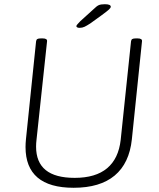

<svg xmlns="http://www.w3.org/2000/svg" viewBox="-20 -884 752 910"><path d="M329 6Q215 6 158 -42.5Q101 -91 101 -187Q101 -196 101.5 -205Q102 -214 103 -224L151 -688Q152 -696 157 -699Q162 -702 174 -702H182Q205 -702 203 -688L153 -221Q152 -213 151.5 -205Q151 -197 151 -189Q151 -115 196.5 -78Q242 -41 334 -41Q433 -41 487.5 -86.5Q542 -132 552 -221L601 -688Q602 -696 607 -699Q612 -702 624 -702H632Q655 -702 653 -688L605 -224Q593 -110 523.5 -52Q454 6 329 6ZM357 -752Q351 -752 346.5 -754Q342 -756 342 -760Q342 -764 347.5 -769.5Q353 -775 361 -784L424 -841Q438 -855 448 -859.5Q458 -864 477 -864Q491 -864 498 -861Q505 -858 505 -852Q505 -847 496.5 -839Q488 -831 462 -812L408 -773Q391 -762 380.5 -757Q370 -752 357 -752Z"/></svg>

Font: Asap ExtraLight
Style: Italic
Weight: 250
Italic angle: -6°
Version: Version 3.001